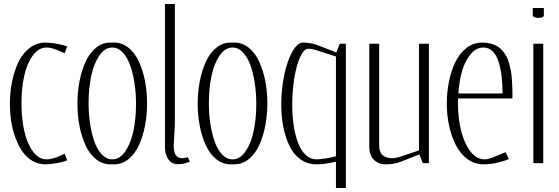

<svg xmlns="http://www.w3.org/2000/svg" viewBox="-20 -820 2811 965"><path d="M317.4 -585.9 305.2 -552.7Q296.4 -556.2 281.7 -562.5Q267.1 -568.8 258.8 -572Q250.5 -575.2 238.3 -578.1Q226.1 -581.1 214.4 -581.1Q173.3 -581.1 143.8 -539.6Q114.3 -498 101.1 -436Q87.9 -374 87.9 -300.8Q87.9 -227.5 101.3 -165Q114.7 -102.5 144 -60.8Q173.3 -19 214.4 -19Q226.6 -19 240.5 -22.5Q254.4 -25.9 262 -28.6Q269.5 -31.2 285.6 -38.6Q301.8 -45.9 305.2 -47.4L317.4 -14.2Q302.2 -6.8 268.1 -0.5Q233.9 5.9 208 5.9Q172.9 5.9 143.3 -11.2Q113.8 -28.3 93.3 -57.6Q72.8 -86.9 58.1 -126Q43.5 -165 36.6 -208.7Q29.8 -252.4 29.8 -298.8Q29.8 -357.4 41 -411.6Q52.2 -465.8 73.7 -509.8Q95.2 -553.7 129.9 -579.8Q164.6 -606 208 -606Q233.9 -606 268.1 -599.6Q302.2 -593.3 317.4 -585.9Z M544.4 -581.1Q506.3 -581.1 478.5 -539.6Q450.7 -498 438 -436Q425.3 -374 425.3 -301.3Q425.3 -247.1 432.9 -197.3Q440.4 -147.5 454.8 -107.4Q469.2 -67.4 492.4 -43.2Q515.6 -19 544.4 -19Q582.5 -19 610.4 -60.3Q638.2 -101.6 650.9 -163.6Q663.6 -225.6 663.6 -298.3Q663.6 -352.5 656 -402.3Q648.4 -452.1 634 -492.4Q619.6 -532.7 596.4 -556.9Q573.2 -581.1 544.4 -581.1ZM534.7 -606H553.7Q593.8 -606 626 -579.8Q658.2 -553.7 678.2 -510.3Q698.2 -466.8 708.7 -413.1Q719.2 -359.4 719.2 -300.8Q719.2 -242.2 708.7 -188Q698.2 -133.8 678.2 -90.1Q658.2 -46.4 626 -20.3Q593.8 5.9 553.7 5.9H534.7Q494.6 5.9 462.4 -20Q430.2 -45.9 410.2 -89.4Q390.1 -132.8 379.6 -186.5Q369.1 -240.2 369.1 -298.8Q369.1 -357.4 379.6 -411.6Q390.1 -465.8 410.2 -509.8Q430.2 -553.7 462.4 -579.8Q494.6 -606 534.7 -606Z M809.1 -799.8H858.9V-206.1Q858.9 -187 856 -140.4Q853 -93.8 853 -89.8Q853 -57.6 862.8 -41.3Q872.6 -24.9 897.9 -24.9Q905.8 -24.9 923.8 -30.3L934.1 -6.8Q899.9 5.4 874.5 5.4Q843.8 5.4 826.4 -18.8Q809.1 -43 809.1 -81.1Z M1148.9 -581.1Q1110.8 -581.1 1083 -539.6Q1055.2 -498 1042.5 -436Q1029.8 -374 1029.8 -301.3Q1029.8 -247.1 1037.4 -197.3Q1044.9 -147.5 1059.3 -107.4Q1073.7 -67.4 1096.9 -43.2Q1120.1 -19 1148.9 -19Q1187 -19 1214.8 -60.3Q1242.7 -101.6 1255.4 -163.6Q1268.1 -225.6 1268.1 -298.3Q1268.1 -352.5 1260.5 -402.3Q1252.9 -452.1 1238.5 -492.4Q1224.1 -532.7 1200.9 -556.9Q1177.7 -581.1 1148.9 -581.1ZM1139.2 -606H1158.2Q1198.2 -606 1230.5 -579.8Q1262.7 -553.7 1282.7 -510.3Q1302.7 -466.8 1313.2 -413.1Q1323.7 -359.4 1323.7 -300.8Q1323.7 -242.2 1313.2 -188Q1302.7 -133.8 1282.7 -90.1Q1262.7 -46.4 1230.5 -20.3Q1198.2 5.9 1158.2 5.9H1139.2Q1099.1 5.9 1066.9 -20Q1034.7 -45.9 1014.6 -89.4Q994.6 -132.8 984.1 -186.5Q973.6 -240.2 973.6 -298.8Q973.6 -357.4 984.1 -411.6Q994.6 -465.8 1014.6 -509.8Q1034.7 -553.7 1066.9 -579.8Q1099.1 -606 1139.2 -606Z M1668.5 -536.1 1564.9 -569.3Q1545.4 -575.2 1529.8 -575.2Q1507.8 -575.2 1488.8 -533.7Q1469.7 -492.2 1459.2 -427.2Q1448.7 -362.3 1448.7 -292Q1448.7 -238.8 1455.8 -191.2Q1462.9 -143.6 1477.3 -104.2Q1491.7 -64.9 1515.9 -42Q1540 -19 1571.3 -19Q1588.4 -19 1619.9 -24.2Q1651.4 -29.3 1668.5 -34.7ZM1718.3 -600.1V125H1668.5V-7.3Q1612.3 5.9 1571.3 5.9Q1524.9 5.9 1489.7 -19.5Q1454.6 -44.9 1434.1 -88.1Q1413.6 -131.3 1403.6 -183.6Q1393.6 -235.8 1393.6 -294.9Q1393.6 -371.1 1408.7 -443.1Q1423.8 -515.1 1449.5 -560.5Q1475.1 -606 1502.9 -606Q1543 -606 1579.1 -591.8L1670.4 -556.2L1687.5 -600.1Z M1835.9 -600.1H1885.7V-87.9Q1885.7 -55.2 1903.3 -40Q1920.9 -24.9 1949.7 -24.9Q1966.8 -24.9 1984.9 -30.3L2085.9 -64V-600.1H2135.7V0H2105L2087.9 -43.9L1996.1 -7.8Q1961.4 5.9 1920.4 5.9Q1880.4 5.9 1858.2 -18.3Q1835.9 -42.5 1835.9 -80.6Z M2555.7 -325.2H2282.2Q2281.7 -317.4 2281.7 -300.8Q2281.7 -228.5 2296.9 -165.3Q2312 -102.1 2343.3 -60.5Q2374.5 -19 2415.5 -19Q2435.1 -19 2466.8 -32.7L2520.5 -55.2L2537.6 -21Q2518.6 -11.7 2482.2 -2.9Q2445.8 5.9 2408.7 5.9Q2365.2 5.9 2329.6 -20.3Q2293.9 -46.4 2271.7 -89.6Q2249.5 -132.8 2237.5 -186.8Q2225.6 -240.7 2225.6 -298.8Q2225.6 -357.4 2236.8 -411.6Q2248 -465.8 2269.5 -509.8Q2291 -553.7 2325.7 -579.8Q2360.4 -606 2403.8 -606Q2427.2 -606 2446.5 -600.8Q2465.8 -595.7 2480.5 -586.9Q2495.1 -578.1 2506.6 -564.2Q2518.1 -550.3 2525.9 -535.4Q2533.7 -520.5 2539.3 -499.8Q2544.9 -479 2548.1 -460.7Q2551.3 -442.4 2553 -417.2Q2554.7 -392.1 2555.2 -372.1Q2555.7 -352.1 2555.7 -325.2ZM2505.9 -350.1Q2505.9 -397.9 2501 -437.5Q2496.1 -477.1 2485.6 -510.3Q2475.1 -543.5 2455.8 -562.3Q2436.5 -581.1 2410.2 -581.1Q2373.5 -581.1 2345.7 -548.1Q2317.9 -515.1 2303 -464.4Q2288.1 -413.6 2283.7 -350.1Z M2657.7 -779.8H2713.4V-742.7Q2713.4 -730 2685.5 -730Q2672.4 -730 2665 -733.9Q2657.7 -737.8 2657.7 -742.7ZM2660.6 -600.1H2710.4V0H2660.6Z"/></svg>

Font: Reswysokr
Style: Regular
Weight: 500
Version: Version 0.984